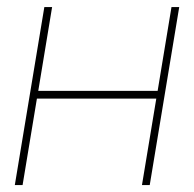

<svg xmlns="http://www.w3.org/2000/svg" viewBox="-20 -536 562 556"><path d="M130.9 -515.6 90.8 -272.9H436.5L476.6 -515.6H499L413.6 0H391.1L432.6 -250.5H86.9L45.4 0H22.9L108.4 -515.6Z"/></svg>

Font: Inter Display Thin
Style: Italic
Weight: 100
Italic angle: -9.39999°
Designer: Rasmus Andersson
Foundry: rsms
Version: Version 4.000;git-a52131595